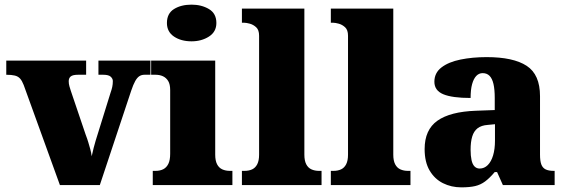

<svg xmlns="http://www.w3.org/2000/svg" viewBox="-20 -797 2434 827"><path d="M82 -431Q75 -449 66.5 -458.5Q58 -468 44 -471.5Q30 -475 7 -475V-536H351V-475H316Q294 -475 285 -468Q276 -461 276 -447Q276 -436 279 -425.5Q282 -415 285 -406L349 -217Q356 -199 360.5 -183.5Q365 -168 369 -154Q373 -140 375 -124Q379 -143 383.5 -160.5Q388 -178 392 -191L456 -397Q461 -411 463.5 -422.5Q466 -434 466 -448Q466 -458 457 -466.5Q448 -475 425 -475H404V-536H628V-475H602Q590 -475 580.5 -469Q571 -463 562.5 -448Q554 -433 545 -406L410 0H238Z M638 0V-61H650Q669 -61 683 -68Q697 -75 705 -91Q713 -107 713 -135V-409Q713 -434 704.5 -448Q696 -462 682 -468.5Q668 -475 650 -475H631V-536H907V-131Q907 -105 915 -89.5Q923 -74 937.5 -67.5Q952 -61 970 -61H981V0ZM805 -619Q760 -619 729.5 -639.5Q699 -660 699 -698Q699 -739 729.5 -758Q760 -777 805 -777Q848 -777 880 -758Q912 -739 912 -698Q912 -660 880 -639.5Q848 -619 805 -619Z M1022 0V-61H1033Q1052 -61 1066 -67.5Q1080 -74 1088 -89.5Q1096 -105 1096 -131V-643Q1096 -668 1083.5 -679.5Q1071 -691 1056 -695Q1041 -699 1033 -699H1022V-760H1291V-131Q1291 -105 1299 -89.5Q1307 -74 1321.5 -67.5Q1336 -61 1354 -61H1365V0Z M1405 0V-61H1416Q1435 -61 1449 -67.5Q1463 -74 1471 -89.5Q1479 -105 1479 -131V-643Q1479 -668 1466.5 -679.5Q1454 -691 1439 -695Q1424 -699 1416 -699H1405V-760H1674V-131Q1674 -105 1682 -89.5Q1690 -74 1704.5 -67.5Q1719 -61 1737 -61H1748V0Z M1967 10Q1924 10 1888 -8Q1852 -26 1830.5 -62.5Q1809 -99 1809 -155Q1809 -238 1864 -277Q1919 -316 2030 -320L2111 -323V-375Q2111 -412 2105.5 -435.5Q2100 -459 2088.5 -470.5Q2077 -482 2059 -482Q2043 -482 2031.5 -470Q2020 -458 2013.5 -434.5Q2007 -411 2007 -375Q1928 -375 1889.5 -391Q1851 -407 1851 -445Q1851 -483 1881.5 -506.5Q1912 -530 1963.5 -540.5Q2015 -551 2076 -551Q2191 -551 2248.5 -513.5Q2306 -476 2306 -383V-131Q2306 -104 2311.5 -89Q2317 -74 2330 -67.5Q2343 -61 2365 -61H2369V0H2146L2121 -56H2111Q2089 -30 2069.5 -15.5Q2050 -1 2026.5 4.5Q2003 10 1967 10ZM2046 -71Q2066 -71 2081 -86Q2096 -101 2104 -128Q2112 -155 2112 -191V-262L2081 -259Q2053 -257 2037 -244.5Q2021 -232 2014 -209Q2007 -186 2007 -152Q2007 -126 2011 -107.5Q2015 -89 2024 -80Q2033 -71 2046 -71Z"/></svg>

Font: Noto Serif Bengali Black
Style: Regular
Weight: 900
Version: Version 2.003